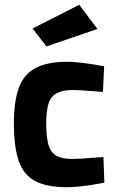

<svg xmlns="http://www.w3.org/2000/svg" viewBox="-20 -771 487 802"><path d="M260 11Q174 11 125.5 -15.5Q77 -42 57.5 -101Q38 -160 38 -256Q38 -351 60 -407.5Q82 -464 131.5 -488.5Q181 -513 261 -513Q282 -513 310 -510Q338 -507 366.5 -502.5Q395 -498 415 -494L410 -387Q391 -389 367 -390.5Q343 -392 320.5 -393.5Q298 -395 284 -395Q241 -395 216.5 -381.5Q192 -368 182.5 -337.5Q173 -307 173 -256Q173 -201 182 -168Q191 -135 214.5 -121Q238 -107 284 -107Q298 -107 321 -108.5Q344 -110 368.5 -112Q393 -114 412 -115L416 -8Q396 -4 368 0.5Q340 5 311.5 8Q283 11 260 11ZM174 -577 116 -652 311 -751 387 -650Z"/></svg>

Font: Cairo Play
Style: Bold
Weight: 700
Version: Version 3.119